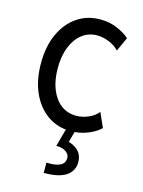

<svg xmlns="http://www.w3.org/2000/svg" viewBox="-116 -604 668 900"><g transform="rotate(15 218.0 -154.0)"><path d="M257.8 5.9Q194.3 5.9 145.5 -27.8Q96.7 -61.5 68.8 -122.8Q41 -184.1 41 -266.6Q41 -347.7 68.6 -408.2Q96.2 -468.8 145 -502.4Q193.8 -536.1 257.8 -536.1Q301.8 -536.1 338.4 -520.8Q375 -505.4 400.4 -483.4L369.1 -415Q350.1 -436.5 319.8 -448.2Q289.6 -460 263.7 -460Q221.2 -460 189.7 -435.5Q158.2 -411.1 140.6 -367.2Q123 -323.2 123 -264.6Q123 -205.6 140.6 -161.9Q158.2 -118.2 189.7 -94.2Q221.2 -70.3 263.7 -70.3Q292.5 -70.3 322 -82.8Q351.6 -95.2 369.1 -117.2L400.4 -46.9Q375.5 -23.4 337.6 -8.8Q299.8 5.9 257.8 5.9ZM186.5 227.5V177.7Q230.5 179.7 252.9 168.5Q275.4 157.2 275.4 131.8Q275.4 114.3 258.3 102.1Q241.2 89.8 210.9 89.8L235.4 0H278.3L255.9 80.1L249 53.7Q285.6 60.1 307.9 81.3Q330.1 102.5 330.1 137.7Q330.1 180.2 294.7 204.1Q259.3 228 186.5 227.5Z"/></g></svg>

Font: Reddit Sans Condensed
Style: Regular
Weight: 400
Designer: Stephen Hutchings
Foundry: Reddit
Version: Version 1.014